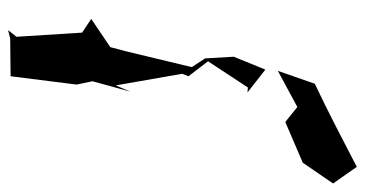

<svg xmlns="http://www.w3.org/2000/svg" viewBox="-228 -654 879 462"><g transform="rotate(90 211.0 -423.5)"><path d="M274 -671 372 -713 422 -786 382 -843C316 -809 250 -774 182 -742L151 -653L238 -700ZM203 -580 148 -623 117 -547 121 -478 142 -446 104 -288 94 -250 26 -204 59 -182 69 -24 53 -4 73 -9 164 -10 184 -169 176 -207 201 -298 186 -263 158 -423 164 -438 128 -485 191 -581Z"/></g></svg>

Font: Charger Distortion
Style: 2It
Weight: 400
Designer: Jasper
Foundry: Cannot Into Space Fonts
Version: Version 0.98